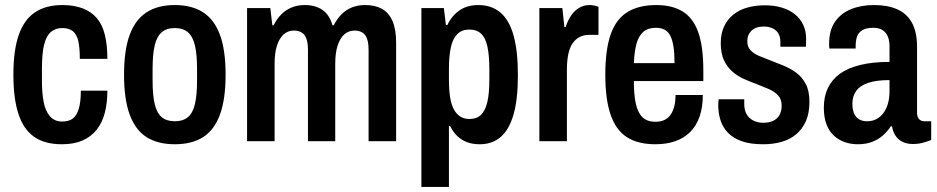

<svg xmlns="http://www.w3.org/2000/svg" viewBox="-20 -559 3709 760"><path d="M225 12Q157 12 115 -17.5Q73 -47 53 -108Q33 -169 33 -263Q33 -361 54.5 -421.5Q76 -482 119 -510.5Q162 -539 227 -539Q273 -539 307 -526Q341 -513 363 -487.5Q385 -462 395 -421.5Q405 -381 405 -326H296Q296 -369 290 -396Q284 -423 268.5 -435.5Q253 -448 226 -448Q200 -448 181.5 -432.5Q163 -417 154.5 -382Q146 -347 146 -286V-238Q146 -193 152.5 -157Q159 -121 177 -99.5Q195 -78 226 -78Q253 -78 268.5 -90Q284 -102 292 -129Q300 -156 300 -200H405Q405 -152 395 -113Q385 -74 363 -46Q341 -18 307 -3Q273 12 225 12Z M672 12Q605 12 560.5 -16Q516 -44 493.5 -105Q471 -166 471 -263Q471 -361 493.5 -421.5Q516 -482 560.5 -510.5Q605 -539 672 -539Q739 -539 783.5 -510.5Q828 -482 850.5 -421.5Q873 -361 873 -263Q873 -166 850.5 -105Q828 -44 783.5 -16Q739 12 672 12ZM672 -79Q704 -79 723.5 -95Q743 -111 751.5 -146.5Q760 -182 760 -240V-286Q760 -344 751.5 -379.5Q743 -415 723.5 -431.5Q704 -448 672 -448Q640 -448 620.5 -431.5Q601 -415 592.5 -379.5Q584 -344 584 -286V-240Q584 -182 592.5 -146.5Q601 -111 620.5 -95Q640 -79 672 -79Z M958 0V-527H1050L1058 -459H1063Q1077 -486 1095 -503.5Q1113 -521 1136 -530Q1159 -539 1186 -539Q1228 -539 1256 -520Q1284 -501 1296 -459H1301Q1315 -486 1333 -503.5Q1351 -521 1374 -530Q1397 -539 1425 -539Q1465 -539 1492 -524Q1519 -509 1533.5 -476Q1548 -443 1548 -390V0H1439V-362Q1439 -381 1436 -395Q1433 -409 1426.5 -418.5Q1420 -428 1409 -433Q1398 -438 1384 -438Q1360 -438 1343 -423Q1326 -408 1316.5 -379Q1307 -350 1307 -307V0H1199V-362Q1199 -381 1196 -395Q1193 -409 1186.5 -418.5Q1180 -428 1169 -433Q1158 -438 1143 -438Q1120 -438 1103 -423Q1086 -408 1076.5 -379Q1067 -350 1067 -307V0Z M1648 181V-527H1737L1745 -460H1751Q1767 -495 1797.5 -517Q1828 -539 1874 -539Q1925 -539 1960 -510Q1995 -481 2012.5 -420Q2030 -359 2030 -261Q2030 -165 2012.5 -105Q1995 -45 1961.5 -16.5Q1928 12 1879 12Q1850 12 1828 3.5Q1806 -5 1789.5 -21Q1773 -37 1762 -60H1757V181ZM1838 -88Q1867 -88 1884 -104.5Q1901 -121 1909 -155Q1917 -189 1917 -244V-285Q1917 -339 1909.5 -374Q1902 -409 1884.5 -425.5Q1867 -442 1838 -442Q1808 -442 1790 -424Q1772 -406 1764.5 -371Q1757 -336 1757 -285V-245Q1757 -205 1761.5 -175.5Q1766 -146 1776 -127Q1786 -108 1801.5 -98Q1817 -88 1838 -88Z M2115 0V-527H2206L2214 -452H2219Q2228 -479 2241 -498Q2254 -517 2272.5 -528Q2291 -539 2314 -539Q2324 -539 2333 -537Q2342 -535 2349 -532V-421H2312Q2291 -421 2274.5 -412.5Q2258 -404 2246.5 -387.5Q2235 -371 2229.5 -344.5Q2224 -318 2224 -282V0Z M2574 12Q2505 12 2461.5 -16Q2418 -44 2397 -105Q2376 -166 2376 -263Q2376 -363 2397.5 -423.5Q2419 -484 2464 -511.5Q2509 -539 2578 -539Q2640 -539 2681.5 -514Q2723 -489 2743.5 -432.5Q2764 -376 2764 -279V-238H2489Q2489 -183 2497 -147.5Q2505 -112 2523.5 -94.5Q2542 -77 2575 -77Q2593 -77 2607.5 -83Q2622 -89 2632 -101.5Q2642 -114 2648 -134.5Q2654 -155 2654 -183H2762Q2762 -134 2749 -97Q2736 -60 2711.5 -36Q2687 -12 2652.5 0Q2618 12 2574 12ZM2489 -309H2650Q2650 -347 2646 -373.5Q2642 -400 2633.5 -417Q2625 -434 2610.5 -441.5Q2596 -449 2576 -449Q2545 -449 2526.5 -433Q2508 -417 2499.5 -386Q2491 -355 2489 -309Z M3001 12Q2951 12 2917.5 0.5Q2884 -11 2863 -32Q2842 -53 2832.5 -81.5Q2823 -110 2823 -144Q2823 -149 2823.5 -155Q2824 -161 2825 -166H2926Q2926 -161 2926 -156.5Q2926 -152 2926 -147Q2926 -124 2935 -107.5Q2944 -91 2961.5 -82Q2979 -73 3001 -73Q3024 -73 3040 -80.5Q3056 -88 3065 -103Q3074 -118 3074 -141Q3074 -167 3059.5 -182Q3045 -197 3022 -207Q2999 -217 2973 -227Q2948 -236 2923.5 -247Q2899 -258 2878.5 -276Q2858 -294 2845.5 -321Q2833 -348 2833 -388Q2833 -426 2846 -454Q2859 -482 2882.5 -501Q2906 -520 2938 -529Q2970 -538 3007 -538Q3044 -538 3074.5 -529Q3105 -520 3126.5 -502.5Q3148 -485 3159.5 -460.5Q3171 -436 3171 -404Q3171 -397 3170.5 -388Q3170 -379 3170 -374H3069V-393Q3069 -413 3061 -426.5Q3053 -440 3038 -447Q3023 -454 3003 -454Q2987 -454 2974.5 -449.5Q2962 -445 2954 -437Q2946 -429 2942 -419Q2938 -409 2938 -396Q2938 -374 2950.5 -360.5Q2963 -347 2984 -338Q3005 -329 3029 -320Q3055 -310 3082 -299Q3109 -288 3132 -271Q3155 -254 3169.5 -226.5Q3184 -199 3184 -156Q3184 -111 3170 -79.5Q3156 -48 3131.5 -27.5Q3107 -7 3074 2.5Q3041 12 3001 12Z M3375 12Q3349 12 3325 4Q3301 -4 3282 -21Q3263 -38 3252 -65.5Q3241 -93 3241 -133Q3241 -177 3257 -210.5Q3273 -244 3304.5 -267Q3336 -290 3385.5 -302Q3435 -314 3501 -314V-375Q3501 -398 3494.5 -414Q3488 -430 3474 -439.5Q3460 -449 3436 -449Q3408 -449 3392.5 -439Q3377 -429 3372 -413Q3367 -397 3367 -377V-367H3263Q3262 -372 3262 -376.5Q3262 -381 3262 -387Q3262 -439 3285 -472.5Q3308 -506 3348 -522.5Q3388 -539 3440 -539Q3493 -539 3531 -522.5Q3569 -506 3589.5 -469.5Q3610 -433 3610 -372V-113Q3610 -96 3618 -87.5Q3626 -79 3639 -79H3666V-5Q3652 1 3633.5 6Q3615 11 3593 11Q3569 11 3551.5 2Q3534 -7 3524 -23Q3514 -39 3511 -59H3506Q3493 -39 3475 -23Q3457 -7 3432.5 2.5Q3408 12 3375 12ZM3413 -79Q3432 -79 3448 -87Q3464 -95 3476 -110.5Q3488 -126 3494.5 -148Q3501 -170 3501 -198V-242Q3449 -242 3416.5 -231Q3384 -220 3369 -199Q3354 -178 3354 -148Q3354 -126 3360.5 -110.5Q3367 -95 3380 -87Q3393 -79 3413 -79Z"/></svg>

Font: Archivo SemiBold Condensed
Style: Regular
Weight: 600
Width: 3
Version: Version 2.001